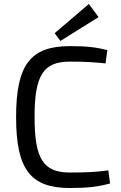

<svg xmlns="http://www.w3.org/2000/svg" viewBox="-20 -934 610 966"><path d="M476 -848 427 -914 255 -767 284 -728ZM525 -77C469 -69 417 -66 332 -66C197 -66 154 -135 154 -345C154 -555 197 -624 332 -624C412 -624 451 -621 511 -615L520 -682C463 -696 419 -702 332 -702C133 -702 61 -608 61 -345C61 -82 133 12 332 12C422 12 476 5 534 -11Z"/></svg>

Font: SnT
Style: Regular
Weight: 400
Designer: Natanael Gama
Version: Version 1.001;PS 001.001;hotconv 1.0.70;makeotf.lib2.5.58329